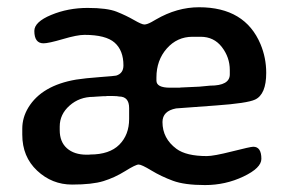

<svg xmlns="http://www.w3.org/2000/svg" viewBox="-20 -520 829 543"><path d="M244.1 -246.1Q204.6 -246.1 176.8 -221.4Q148.9 -196.8 148.9 -162.1V-151.9Q148.9 -118.7 169.4 -100.6Q189.9 -82.5 225.1 -82.5H231.4L234.9 -83Q289.6 -83 317.4 -110.8Q345.2 -138.7 345.2 -183.6V-214.4Q345.2 -247.1 316.4 -247.1L310.5 -248L298.3 -248.5H282.7L279.3 -248H272.9L250.5 -246.6Q247.1 -246.1 244.1 -246.1ZM629.9 -309.6V-321.8Q629.9 -357.9 607.4 -387Q585 -416 547.4 -416H524.4Q481 -416 451.7 -382.8Q422.4 -349.6 422.4 -300.8V-292Q422.4 -272 460.9 -272H487.8L490.7 -272.5L543.5 -274.9L574.2 -277.8Q629.9 -277.8 629.9 -309.6ZM719.2 -70.8Q719.2 -44.9 668.5 -20.8Q617.7 3.4 559.8 3.4Q502 3.4 469 -8.8Q436 -21 408.2 -37.8Q380.4 -54.7 372.1 -54.7Q363.8 -54.7 334 -36.1Q304.2 -17.6 272.5 -7.8Q240.7 2 183.8 2Q127 2 85 -37.4Q43 -76.7 43 -139.2V-156.2Q43 -187.5 60.1 -215.8Q98.1 -278.3 195.3 -294.9Q219.7 -298.8 262.7 -302Q305.7 -305.2 308.6 -306.2Q329.1 -312.5 329.1 -335Q329.1 -377.4 304.2 -399.4Q279.3 -421.4 218.8 -421.4Q198.2 -421.4 157.7 -409.4Q117.2 -397.5 103 -397.5Q77.1 -397.5 77.1 -432.6Q77.1 -458 124.8 -477.8Q172.4 -497.6 227.8 -497.6Q283.2 -497.6 310.1 -486.8Q336.9 -476.1 358.9 -463.4Q380.9 -450.7 388.2 -450.7Q395.5 -450.7 408.2 -457.5L420.9 -464.8Q480.5 -499.5 543 -499.5Q672.9 -499.5 716.8 -395Q732.9 -356.4 732.9 -314Q732.9 -252.9 701.2 -238.3Q679.2 -228 590.8 -221.7L478 -213.4Q439.5 -206.1 439.5 -174.8Q439.5 -128.4 479 -99.1Q506.8 -78.6 564.9 -78.6Q584.5 -78.6 636.5 -91.8Q688.5 -105 696.3 -105Q719.2 -105 719.2 -70.8Z"/></svg>

Font: Averia Sans Libre
Style: Regular
Weight: 400
Version: Version 1.002